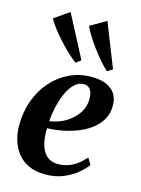

<svg xmlns="http://www.w3.org/2000/svg" viewBox="-128 -927 741 1010"><g transform="rotate(15 242.5 -421.5)"><path d="M438 -98.5Q424 -78 394 -52.2Q364 -26.5 320 -7.8Q276 11 220 11Q167 11 129.2 -6.8Q91.5 -24.5 67.8 -55.2Q44 -86 32.8 -124.2Q21.5 -162.5 21.5 -203Q21.5 -276 44.2 -338.8Q67 -401.5 108 -448.2Q149 -495 204.2 -521.5Q259.5 -548 324.5 -548Q375.5 -548 407.8 -533Q440 -518 455.5 -492.2Q471 -466.5 471 -434Q472 -388 452 -354Q432 -320 399 -296Q366 -272 325.8 -257Q285.5 -242 244.2 -234.5Q203 -227 167.5 -226.5Q166 -191.5 171 -161Q176 -130.5 188.2 -107.5Q200.5 -84.5 220.8 -71.8Q241 -59 270 -59Q302.5 -59 329.8 -69.5Q357 -80 378.8 -97.2Q400.5 -114.5 417 -133.5ZM295.5 -500.5Q266.5 -500.5 244 -478.5Q221.5 -456.5 205.8 -421.2Q190 -386 180.8 -345Q171.5 -304 168.5 -265.5Q191.5 -268 216 -276.5Q240.5 -285 263.2 -299.8Q286 -314.5 304.2 -334.5Q322.5 -354.5 333 -379.8Q343.5 -405 343 -434.5Q342.5 -468.5 330 -484.5Q317.5 -500.5 295.5 -500.5ZM223 -598Q203 -612 176.8 -636.8Q150.5 -661.5 124.2 -690.5Q98 -719.5 77.5 -746.5Q57 -773.5 48 -793L129 -849L249.5 -618.5ZM394.5 -597.5Q375.5 -613.5 352.5 -640Q329.5 -666.5 307 -697Q284.5 -727.5 267 -756Q249.5 -784.5 241.5 -804L328 -854L422.5 -615.5Z"/></g></svg>

Font: Merriweather 72pt
Style: Bold Italic
Weight: 700
Italic angle: -7.8°
Version: Version 2.101